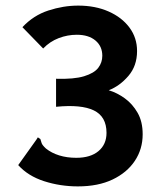

<svg xmlns="http://www.w3.org/2000/svg" viewBox="-20 -653 590 685"><path d="M258 12Q195 12 137.5 -6.5Q80 -25 45 -64L110 -155L115 -163L124 -157Q126 -150 128.5 -142.5Q131 -135 144 -123Q164 -107 191.5 -98.5Q219 -90 252 -90Q303 -90 331.5 -114Q360 -138 360 -179Q360 -237 315 -259Q270 -281 180 -272V-372Q244 -370 280 -381Q316 -392 330.5 -411Q345 -430 345 -454Q345 -488 320.5 -508.5Q296 -529 254 -529Q221 -529 189.5 -517Q158 -505 134 -480L60 -556Q99 -598 152.5 -615.5Q206 -633 259 -633Q320 -633 367.5 -612Q415 -591 442 -554.5Q469 -518 469 -471Q469 -418 438 -382Q407 -346 368 -331Q398 -322 425.5 -302Q453 -282 471 -250.5Q489 -219 489 -174Q489 -121 461 -79Q433 -37 381.5 -12.5Q330 12 258 12Z"/></svg>

Font: Inconsolata SemiExpanded ExtraBold
Style: Regular
Weight: 800
Width: 6
Monospace: yes
Designer: Raph Levien, Cyreal, Brenton Simpson
Foundry: Raph Levien, Cyreal, Google
Version: Version 3.001; ttfautohint (v1.8.2.53-6de2)